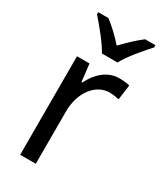

<svg xmlns="http://www.w3.org/2000/svg" viewBox="-194 -835 761 905"><g transform="rotate(30 186.5 -383.0)"><path d="M173 -606H258C281 -651 337 -715 372 -754V-766H316C281 -739 251 -711 215 -673C183 -709 147 -743 116 -766H61V-754C97 -713 149 -651 173 -606ZM303 -546C239 -546 191 -501 161 -441H157L146 -536H78V0H163V-284C163 -391 224 -465 297 -465C314 -465 334 -462 349 -458L360 -540C343 -544 322 -546 303 -546Z"/></g></svg>

Font: Noto Sans Malayalam SemiCondensed
Style: Regular
Weight: 400
Width: 4
Designer: Jelle Bosma - Monotype Design Team
Foundry: Monotype Imaging Inc.
Version: Version 2.104